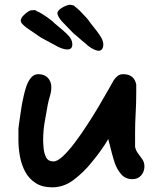

<svg xmlns="http://www.w3.org/2000/svg" viewBox="-20 -813 693 823"><path d="M269 -601Q256 -601 241 -607Q226 -613 213 -621Q210 -623 198 -629Q186 -635 174 -642Q162 -649 157 -651Q119 -677 100.5 -689.5Q82 -702 72 -715Q69 -720 69 -724Q69 -734 78.5 -744.5Q88 -755 99.5 -762.5Q111 -770 118 -769Q122 -769 124.5 -769.5Q127 -770 128 -770Q132 -770 136 -766Q147 -762 163.5 -751.5Q180 -741 194.5 -730Q209 -719 213 -714Q256 -679 273 -661Q290 -643 290 -623Q290 -601 269 -601ZM397 -596Q384 -599 370.5 -607.5Q357 -616 346 -627Q343 -629 333 -637.5Q323 -646 312.5 -655.5Q302 -665 297 -668Q265 -701 249.5 -717Q234 -733 228 -748Q226 -753 226 -758Q229 -768 240 -776Q251 -784 264 -789Q277 -794 284 -792Q287 -791 289.5 -791Q292 -791 294 -790Q298 -790 301 -785Q310 -779 324 -765Q338 -751 350 -737.5Q362 -724 365 -718Q400 -675 413 -653.5Q426 -632 422 -613Q417 -592 397 -596ZM204 -10Q161 -10 132.5 -28.5Q104 -47 88 -77Q72 -107 65.5 -142.5Q59 -178 59 -213V-262Q59 -265 62 -285.5Q65 -306 68.5 -330Q72 -354 74 -366Q77 -380 81.5 -401.5Q86 -423 93.5 -444.5Q101 -466 113.5 -480.5Q126 -495 144 -495Q171 -495 185.5 -479Q200 -463 200 -440Q200 -421 194.5 -403Q189 -385 185 -366Q178 -328 171.5 -290Q165 -252 165 -213Q165 -199 167 -177Q169 -155 178 -138Q187 -121 209 -121Q226 -121 249.5 -143Q273 -165 299.5 -200Q326 -235 353 -276.5Q380 -318 403.5 -357.5Q427 -397 444 -427.5Q461 -458 468 -470Q476 -481 485 -488Q494 -495 508 -495Q555 -495 564 -451V-415Q564 -371 561.5 -327.5Q559 -284 559 -243V-184Q562 -168 572 -155Q582 -142 590.5 -129.5Q599 -117 599 -100Q599 -77 585 -61Q571 -45 548 -45Q518 -45 500 -65.5Q482 -86 472 -114Q466 -132 458.5 -160.5Q451 -189 444 -217Q429 -191 410.5 -165.5Q392 -140 372 -116Q340 -76 297 -43Q254 -10 204 -10ZM269 -601Q256 -601 241 -607Q226 -613 213 -621Q210 -623 198 -629Q186 -635 174 -642Q162 -649 157 -651Q119 -677 100.5 -689.5Q82 -702 72 -715Q69 -720 69 -724Q69 -734 78.5 -744.5Q88 -755 99.5 -762.5Q111 -770 118 -769Q122 -769 124.5 -769.5Q127 -770 128 -770Q132 -770 136 -766Q147 -762 163.5 -751.5Q180 -741 194.5 -730Q209 -719 213 -714Q256 -679 273 -661Q290 -643 290 -623Q290 -601 269 -601Z"/></svg>

Font: Fuzzy Bubbles
Style: Bold
Weight: 700
Designer: Robert E. Leuschke
Foundry: Robert E. Leuschke
Version: Version 1.010; ttfautohint (v1.8.3)